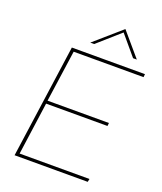

<svg xmlns="http://www.w3.org/2000/svg" viewBox="-162 -1006 932 1108"><g transform="rotate(20 304.5 -451.5)"><path d="M62 0 160 -697H609L607 -678H178L133 -361H510L508 -342H131L86 -19H515L511 0ZM250 -760 414 -903 536 -760H513L411 -881L274 -760Z"/></g></svg>

Font: Hanken Grotesk Thin
Style: Italic
Weight: 250
Italic angle: -8°
Designer: Alfredo Marco Pradil
Foundry: Hanken Design Co.
Version: Version 3.013